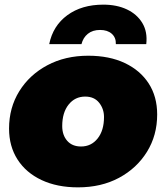

<svg xmlns="http://www.w3.org/2000/svg" viewBox="-20 -797 716 827"><path d="M316 10Q226 10 159 -21.5Q92 -53 55.5 -110Q19 -167 19 -243Q19 -333 63 -404Q107 -475 184 -516Q261 -557 360 -557Q451 -557 517.5 -525.5Q584 -494 620.5 -437.5Q657 -381 657 -304Q657 -214 613 -143Q569 -72 492.5 -31Q416 10 316 10ZM329 -166Q373 -166 400.5 -200.5Q428 -235 428 -293Q428 -328 407 -354.5Q386 -381 347 -381Q303 -381 275.5 -346.5Q248 -312 248 -254Q248 -215 269.5 -190.5Q291 -166 329 -166ZM192 -607Q208 -686 270 -731.5Q332 -777 425 -777Q483 -777 526.5 -756.5Q570 -736 593 -698Q616 -660 610 -607H479Q480 -635 461.5 -651.5Q443 -668 411 -668Q379 -668 358.5 -651.5Q338 -635 331 -607Z"/></svg>

Font: Montserrat Black
Style: Italic
Weight: 900
Italic angle: -11.3°
Designer: Julieta Ulanovsky
Foundry: Julieta Ulanovsky
Version: Version 9.000; ttfautohint (v1.8.4.7-5d5b)